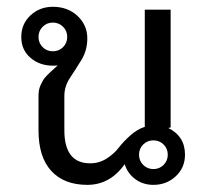

<svg xmlns="http://www.w3.org/2000/svg" viewBox="-20 -528 598 557"><path d="M162.9 -450.4Q150.8 -462.5 133.3 -462.5Q115.8 -462.5 103.8 -450.4Q91.7 -438.3 91.7 -420.8Q91.7 -403.3 103.8 -391.2Q115.8 -379.2 133.3 -379.2Q150.8 -379.2 162.9 -391.2Q175 -403.3 175 -420.8Q175 -438.3 162.9 -450.4ZM475 -500V-158.3L468.3 -156.7Q516.7 -132.5 516.7 -79.2Q516.7 -41.7 490 -16.7Q463.3 8.3 425 8.3Q395 8.3 372.5 -8.3Q350 -25 341.7 -51.7Q299.2 8.3 233.3 8.3Q165.8 8.3 128.8 -32.1Q91.7 -72.5 91.7 -150V-250Q91.7 -259.2 93.3 -267.5Q95 -275.8 98.8 -283.3Q102.5 -290.8 105.4 -295.8Q108.3 -300.8 115.4 -308.3Q122.5 -315.8 125.4 -318.3Q128.3 -320.8 137.1 -328.8Q145.8 -336.7 147.5 -338.3Q142.5 -337.5 133.3 -337.5Q95 -337.5 68.3 -360.4Q41.7 -383.3 41.7 -420.8Q41.7 -458.3 68.3 -483.3Q95 -508.3 133.3 -508.3Q176.7 -508.3 205 -481.7Q233.3 -455 233.3 -416.7Q233.3 -382.5 216.7 -355Q200 -327.5 183.3 -302.5Q166.7 -277.5 166.7 -250V-150Q166.7 -54.2 241.7 -54.2Q267.5 -54.2 289.2 -67.9Q310.8 -81.7 324.2 -99.2Q337.5 -116.7 357.9 -135Q378.3 -153.3 400 -160V-500ZM395.4 -49.6Q407.5 -37.5 425 -37.5Q442.5 -37.5 454.6 -49.6Q466.7 -61.7 466.7 -79.2Q466.7 -96.7 454.6 -108.8Q442.5 -120.8 425 -120.8Q407.5 -120.8 395.4 -108.8Q383.3 -96.7 383.3 -79.2Q383.3 -61.7 395.4 -49.6Z"/></svg>

Font: BoonBaan
Style: Regular
Weight: 400
Designer: Sungsit Sawaiwan
Foundry: FontUni
Version: Version 2.0